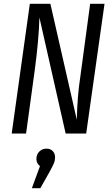

<svg xmlns="http://www.w3.org/2000/svg" viewBox="-20 -708 592 1018"><path d="M534.2 -688 437 0H328.1L189 -615.2Q186 -498 164.1 -335L118.2 0H42L138.2 -688H247.1L387.2 -73.2Q390.1 -200.7 405.8 -300.8L458 -688ZM272 125Q272 142.1 266.1 156.7Q260.3 171.4 241.2 206.1L193.8 290H148.9L191.9 172.9Q172.9 157.7 172.9 134.8Q172.9 110.8 188.5 95.5Q204.1 80.1 226.1 80.1Q248 80.1 260 93.3Q272 106.4 272 125Z"/></svg>

Font: Fira Sans Compressed Book
Style: Italic
Weight: 350
Width: 3
Italic angle: -8°
Designer: Carrois Corporate & Edenspiekermann AG
Foundry: Carrois Corporate GbR & Edenspiekermann AG
Version: Version 4.203;PS 004.203;hotconv 1.0.88;makeotf.lib2.5.64775